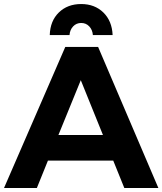

<svg xmlns="http://www.w3.org/2000/svg" viewBox="-23 -933 806 953"><path d="M322 -759H224Q226 -829 269 -871Q312 -913 380 -913Q447 -913 490 -871Q533 -829 536 -759H438Q436 -785 420 -802Q404 -819 380 -819Q356 -819 340 -802Q324 -785 322 -759ZM594 0 539 -136H215L160 0H-3L301 -700H464L763 0ZM267 -263H488L378 -535Z"/></svg>

Font: Montserrat-Arabic SemiBold
Style: Regular
Weight: 600
Designer: Mohamed Gaber
Foundry: Kief Type Foundry
Version: Version 5.008;PS 005.008;hotconv 1.0.88;makeotf.lib2.5.64775